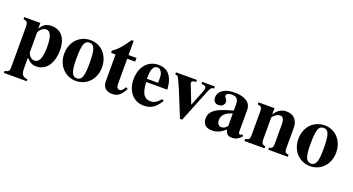

<svg xmlns="http://www.w3.org/2000/svg" viewBox="-52 -1289 3954 2152"><g transform="rotate(20 1924.5 -212.5)"><path d="M214 -346C214 -352 221 -366 232 -379C252 -403 277 -416 300 -416C351 -416 376 -357 376 -234C376 -96 346 -42 291 -42C258 -42 229 -69 214 -107ZM212 -461H20V-437C64 -430 75 -416 75 -372V118C75 160 67 173 19 181V205H291V181C230 178 214 146 214 79V-47C262 0 287 13 332 13C452 13 524 -94 524 -249C524 -396 454 -473 343 -473C284 -473 246 -452 212 -392Z M885 -218C885 -69 865 -17 807 -17C749 -17 728 -73 728 -218C728 -389 746 -442 807 -442C866 -442 885 -389 885 -218ZM1032 -229C1032 -371 936 -473 810 -473C678 -473 581 -374 581 -228C581 -86 681 14 806 14C935 14 1032 -88 1032 -229Z M1360 -112C1340 -74 1324 -59 1303 -59C1275 -59 1264 -79 1264 -119V-417H1359V-461H1264V-630H1239C1181 -546 1144 -493 1072 -444V-417H1125V-95C1125 -28 1168 12 1237 12C1304 12 1344 -19 1385 -101Z M1682 -282H1548C1548 -402 1572 -442 1618 -442C1647 -442 1659 -425 1673 -395C1682 -376 1682 -355 1682 -303ZM1787 -126C1746 -77 1715 -58 1672 -58C1574 -58 1559 -150 1553 -245H1805C1801 -319 1783 -382 1746 -423C1717 -455 1676 -473 1618 -473C1493 -473 1409 -373 1409 -224C1409 -87 1492 14 1613 14C1698 14 1751 -17 1811 -112Z M2294 -461H2143V-437C2186 -435 2198 -428 2198 -404C2198 -392 2195 -378 2187 -359L2115 -177L2036 -380C2028 -400 2027 -404 2027 -411C2027 -426 2037 -432 2062 -435L2080 -437V-461H1830V-437C1852 -434 1858 -431 1864 -423C1873 -411 1910 -331 1930 -282L2050 14H2076L2236 -382C2255 -428 2263 -434 2294 -437Z M2586 -97C2564 -66 2540 -57 2516 -57C2486 -57 2464 -80 2464 -124C2464 -182 2506 -223 2586 -245ZM2766 -64 2756 -54C2753 -51 2750 -50 2745 -50C2731 -50 2724 -61 2724 -78V-339C2724 -425 2650 -473 2528 -473C2415 -473 2337 -427 2337 -347C2337 -305 2361 -279 2402 -279C2442 -279 2470 -305 2470 -339C2470 -353 2464 -365 2451 -381C2442 -391 2440 -398 2440 -404C2440 -428 2469 -441 2505 -441C2564 -441 2586 -412 2586 -348V-280C2470 -247 2423 -229 2385 -204C2340 -174 2318 -136 2318 -92C2318 -18 2364 14 2428 14C2486 14 2532 -5 2587 -55C2598 -4 2620 14 2669 14C2712 14 2743 -2 2781 -43Z M3332 0V-24C3293 -27 3283 -39 3283 -84V-331C3283 -418 3230 -473 3148 -473C3088 -473 3040 -446 3006 -386H3005V-461H2814V-437C2858 -430 2867 -419 2867 -376V-87C2867 -45 2859 -33 2814 -24V0H3054V-24C3017 -29 3006 -47 3006 -84V-348C3006 -352 3013 -362 3023 -372C3045 -394 3069 -406 3093 -406C3127 -406 3144 -377 3144 -321V-84C3144 -44 3132 -28 3098 -24V0Z M3678 -218C3678 -69 3658 -17 3600 -17C3542 -17 3521 -73 3521 -218C3521 -389 3539 -442 3600 -442C3659 -442 3678 -389 3678 -218ZM3825 -229C3825 -371 3729 -473 3603 -473C3471 -473 3374 -374 3374 -228C3374 -86 3474 14 3599 14C3728 14 3825 -88 3825 -229Z"/></g></svg>

Font: XITS
Style: Bold
Weight: 700
Designer: MicroPress Inc., with final additions and corrections provided by Coen Hoffman, Elsevier (retired)
Version: Version 1.302